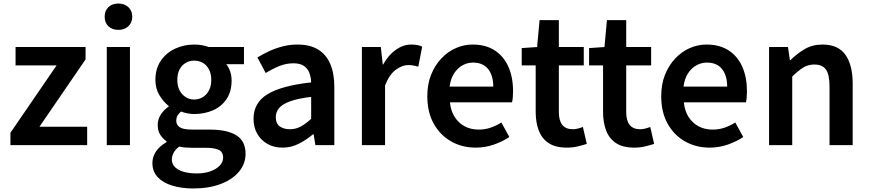

<svg xmlns="http://www.w3.org/2000/svg" viewBox="-20 -821 4919 1086"><path d="M39 0V-70L300 -451H68V-555H464V-485L203 -104H473V0Z M584 0V-555H715V0ZM650 -652Q614 -652 593 -672.5Q572 -693 572 -727Q572 -760 593 -780.5Q614 -801 650 -801Q684 -801 706 -780.5Q728 -760 728 -727Q728 -693 706 -672.5Q684 -652 650 -652Z M1073 245Q1007 245 954.5 229Q902 213 872 181Q842 149 842 101Q842 66 862.5 35.5Q883 5 922 -17V-22Q901 -36 886.5 -58.5Q872 -81 872 -115Q872 -147 890.5 -174.5Q909 -202 934 -218V-222Q905 -244 882 -282Q859 -320 859 -369Q859 -433 890 -478Q921 -523 971 -546Q1021 -569 1078 -569Q1103 -569 1124 -565Q1145 -561 1161 -555H1360V-458H1260Q1273 -442 1281.5 -418Q1290 -394 1290 -365Q1290 -304 1262 -261.5Q1234 -219 1185.5 -197.5Q1137 -176 1078 -176Q1062 -176 1042.5 -179.5Q1023 -183 1004 -190Q992 -180 984.5 -168Q977 -156 977 -137Q977 -115 996.5 -101.5Q1016 -88 1067 -88H1166Q1265 -88 1317 -55.5Q1369 -23 1369 49Q1369 104 1333 148.5Q1297 193 1230 219Q1163 245 1073 245ZM1078 -258Q1105 -258 1127 -271.5Q1149 -285 1162 -309.5Q1175 -334 1175 -369Q1175 -404 1162 -428.5Q1149 -453 1127.5 -465.5Q1106 -478 1078 -478Q1052 -478 1030.5 -465.5Q1009 -453 996 -429Q983 -405 983 -369Q983 -334 996 -309.5Q1009 -285 1030.5 -271.5Q1052 -258 1078 -258ZM1092 160Q1138 160 1171.5 147.5Q1205 135 1223.5 115Q1242 95 1242 71Q1242 38 1217 26.5Q1192 15 1145 15H1069Q1047 15 1028.5 13.5Q1010 12 994 8Q972 24 962 43Q952 62 952 81Q952 118 990 139Q1028 160 1092 160Z M1578 14Q1529 14 1492.5 -7Q1456 -28 1435 -64.5Q1414 -101 1414 -149Q1414 -239 1492 -287.5Q1570 -336 1740 -355Q1739 -385 1729.5 -409.5Q1720 -434 1698.5 -448.5Q1677 -463 1640 -463Q1598 -463 1559 -447Q1520 -431 1483 -408L1436 -496Q1467 -515 1502.5 -531.5Q1538 -548 1578.5 -558.5Q1619 -569 1663 -569Q1733 -569 1779 -541Q1825 -513 1848 -459.5Q1871 -406 1871 -329V0H1764L1754 -61H1750Q1713 -30 1670 -8Q1627 14 1578 14ZM1620 -90Q1653 -90 1681.5 -105.5Q1710 -121 1740 -149V-273Q1665 -264 1621 -248Q1577 -232 1558.5 -209.5Q1540 -187 1540 -159Q1540 -122 1562.5 -106Q1585 -90 1620 -90Z M2027 0V-555H2134L2145 -456H2147Q2177 -510 2219 -539.5Q2261 -569 2305 -569Q2327 -569 2341.5 -566Q2356 -563 2368 -557L2346 -444Q2331 -448 2318.5 -450.5Q2306 -453 2288 -453Q2256 -453 2219.5 -427Q2183 -401 2158 -338V0Z M2671 14Q2594 14 2532 -21Q2470 -56 2433.5 -121Q2397 -186 2397 -277Q2397 -345 2418.5 -398.5Q2440 -452 2476.5 -490.5Q2513 -529 2558.5 -549Q2604 -569 2653 -569Q2728 -569 2779 -535.5Q2830 -502 2856 -442.5Q2882 -383 2882 -305Q2882 -286 2880.5 -269.5Q2879 -253 2876 -242H2525Q2530 -193 2552 -159Q2574 -125 2608.5 -106.5Q2643 -88 2688 -88Q2723 -88 2754 -98.5Q2785 -109 2816 -128L2861 -46Q2822 -20 2773 -3Q2724 14 2671 14ZM2523 -331H2770Q2770 -394 2741 -430.5Q2712 -467 2655 -467Q2624 -467 2596 -451.5Q2568 -436 2548.5 -406Q2529 -376 2523 -331Z M3186 14Q3122 14 3083.5 -11.5Q3045 -37 3027.5 -82.5Q3010 -128 3010 -188V-451H2931V-549L3018 -555L3032 -707H3141V-555H3282V-451H3141V-187Q3141 -139 3160.5 -114.5Q3180 -90 3220 -90Q3234 -90 3249.5 -94Q3265 -98 3277 -103L3299 -7Q3277 0 3248.5 7Q3220 14 3186 14Z M3567 14Q3503 14 3464.5 -11.5Q3426 -37 3408.5 -82.5Q3391 -128 3391 -188V-451H3312V-549L3399 -555L3413 -707H3522V-555H3663V-451H3522V-187Q3522 -139 3541.5 -114.5Q3561 -90 3601 -90Q3615 -90 3630.5 -94Q3646 -98 3658 -103L3680 -7Q3658 0 3629.5 7Q3601 14 3567 14Z M3994 14Q3917 14 3855 -21Q3793 -56 3756.5 -121Q3720 -186 3720 -277Q3720 -345 3741.5 -398.5Q3763 -452 3799.5 -490.5Q3836 -529 3881.5 -549Q3927 -569 3976 -569Q4051 -569 4102 -535.5Q4153 -502 4179 -442.5Q4205 -383 4205 -305Q4205 -286 4203.5 -269.5Q4202 -253 4199 -242H3848Q3853 -193 3875 -159Q3897 -125 3931.5 -106.5Q3966 -88 4011 -88Q4046 -88 4077 -98.5Q4108 -109 4139 -128L4184 -46Q4145 -20 4096 -3Q4047 14 3994 14ZM3846 -331H4093Q4093 -394 4064 -430.5Q4035 -467 3978 -467Q3947 -467 3919 -451.5Q3891 -436 3871.5 -406Q3852 -376 3846 -331Z M4330 0V-555H4437L4448 -480H4450Q4487 -517 4531 -543Q4575 -569 4632 -569Q4721 -569 4762 -511Q4803 -453 4803 -348V0H4672V-331Q4672 -400 4651.5 -428Q4631 -456 4586 -456Q4550 -456 4522.5 -438.5Q4495 -421 4461 -388V0Z"/></svg>

Font: Noto Sans HK SemiBold
Style: Regular
Weight: 600
Version: Version 2.004-H2;hotconv 1.0.118;makeotfexe 2.5.65603